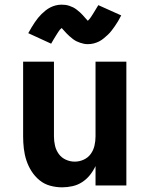

<svg xmlns="http://www.w3.org/2000/svg" viewBox="-20 -794 640 822"><path d="M246 8Q220 8 194.5 1Q169 -6 149 -22.5Q129 -39 115 -61Q101 -83 93 -107.5Q85 -132 82 -158Q79 -184 79 -210V-530H211V-210Q211 -190 215.5 -170.5Q220 -151 231.5 -135Q243 -119 261.5 -110.5Q280 -102 300 -102Q320 -102 338.5 -110.5Q357 -119 368.5 -135Q380 -151 384.5 -170.5Q389 -190 389 -210V-530H521V0H389V-83Q379 -62 365 -44.5Q351 -27 332 -14.5Q313 -2 290.5 3Q268 8 246 8ZM356 -605Q347 -605 339.5 -606.5Q332 -608 323 -611Q314 -614 307 -617.5Q300 -621 292 -627Q284 -633 277.5 -639Q271 -645 265.5 -650.5Q260 -656 254 -663Q248 -670 244 -674Q239 -670 236.5 -667Q234 -664 231 -659.5Q228 -655 224.5 -649.5Q221 -644 217 -637.5Q213 -631 208.5 -623.5Q204 -616 199 -607L101 -652Q108 -665 115 -676.5Q122 -688 129 -698.5Q136 -709 143 -717.5Q150 -726 157.5 -733.5Q165 -741 175 -749Q185 -757 196 -762.5Q207 -768 219 -771Q231 -774 244 -774Q253 -774 260.5 -773Q268 -772 277 -769Q286 -766 293 -762.5Q300 -759 308 -753Q316 -747 322.5 -741Q329 -735 334.5 -729Q340 -723 345.5 -716.5Q351 -710 356 -705Q361 -710 363.5 -713Q366 -716 369 -720.5Q372 -725 375.5 -730.5Q379 -736 383 -742.5Q387 -749 391.5 -756.5Q396 -764 401 -772L499 -728Q492 -714 485 -702.5Q478 -691 471 -681Q464 -671 457 -662Q450 -653 442.5 -646Q435 -639 425 -630.5Q415 -622 404 -616.5Q393 -611 381 -608Q369 -605 356 -605Z"/></svg>

Font: Iosevka Curly XBdEx
Style: Regular
Weight: 800
Width: 7
Monospace: yes
Designer: Belleve Invis
Foundry: Belleve Invis
Version: Version 11.1.0; ttfautohint (v1.8.3)